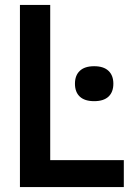

<svg xmlns="http://www.w3.org/2000/svg" viewBox="-20 -760 525 780"><path d="M61 0V-740H184V-109.5H483V0ZM284.5 -420Q284.5 -453.5 304.2 -472.2Q324 -491 362.5 -491Q401 -491 420.8 -472.2Q440.5 -453.5 440.5 -420Q440.5 -386 420.8 -367.5Q401 -349 362.5 -349Q324 -349 304.2 -367.5Q284.5 -386 284.5 -420Z"/></svg>

Font: Encode Sans Condensed SemiBold
Style: Regular
Weight: 600
Width: 3
Designer: Multiple Designers
Foundry: Impallari Type
Version: Version 2.000